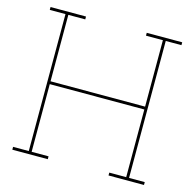

<svg xmlns="http://www.w3.org/2000/svg" viewBox="-103 -805 922 910"><g transform="rotate(15 358.0 -350.0)"><path d="M209 0H35V-14H112V-686H35V-700H209V-686H126V-360H590V-686H507V-700H681V-686H604V-14H681V0H507V-14H590V-346H126V-14H209Z"/></g></svg>

Font: Josefin Slab Thin
Style: Regular
Weight: 100
Designer: Santiago Orozco
Foundry: Typemade
Version: Version 2.000